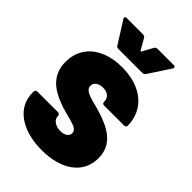

<svg xmlns="http://www.w3.org/2000/svg" viewBox="-211 -788 885 885"><g transform="rotate(45 231.5 -346.0)"><path d="M70 -686 137 -580C140 -574 145 -572 151 -572H309C315 -572 320 -575 323 -580L392 -685C397 -693 394 -700 385 -700H279C273 -700 267 -697 264 -692L235 -639C233 -636 231 -636 229 -639L199 -692C196 -697 190 -700 184 -700H78C72 -700 68 -698 68 -693C68 -691 69 -689 70 -686ZM231 8C357 8 443 -50 443 -151C443 -243 370 -278 300 -301C243 -320 180 -324 180 -361C180 -380 198 -396 227 -396C258 -396 277 -380 277 -357V-353C277 -346 282 -341 289 -341H420C427 -341 432 -345 432 -352C432 -456 350 -525 224 -525C103 -525 21 -462 21 -358C21 -268 85 -230 141 -209C204 -183 276 -184 276 -147C276 -128 258 -115 230 -115C199 -115 173 -131 173 -156V-157C173 -164 168 -169 161 -169H26C19 -169 14 -164 14 -157V-149C14 -56 98 8 231 8Z"/></g></svg>

Font: Barlow Semi Condensed ExtraBold
Style: Regular
Weight: 800
Width: 4
Designer: Jeremy Tribby
Foundry: Tribby Type
Version: Version 1.422;hotconv 1.0.109;makeotfexe 2.5.65596